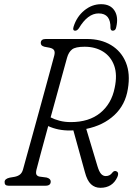

<svg xmlns="http://www.w3.org/2000/svg" viewBox="-20 -886 635 916"><path d="M540 -41.5Q516.5 10 459 10Q432.5 10 414 -7.2Q395.5 -24.5 385 -65L330 -264Q323.5 -263.5 316.5 -263.5Q286 -263 259.2 -268.5Q232.5 -274 210 -284.5Q190.5 -213 174.8 -155.2Q159 -97.5 154 -76.5Q150 -59.5 154.2 -52.5Q158.5 -45.5 168.5 -43.5L202.5 -39Q222 -33.5 222 -20Q222 0 197.5 0H20.5Q1 0 2 -18Q2 -33 26.5 -38.5L50 -42.5Q65 -45.5 75 -53.2Q85 -61 89.5 -76.5Q94.5 -95 106.2 -137.2Q118 -179.5 133.5 -235.5Q149 -291.5 165.5 -351.8Q182 -412 197.2 -467.5Q212.5 -523 223.5 -564Q234.5 -605 239 -621.5Q243 -637.5 238 -646.2Q233 -655 216 -658.5L192 -663Q181.5 -666 178 -670.5Q174.5 -675 174.5 -681.5Q175 -700 198.5 -700H394.5Q461.5 -700 510 -670.8Q558.5 -641.5 580.5 -588Q602.5 -534.5 590 -461.5Q578 -385.5 525.2 -336.5Q472.5 -287.5 391.5 -271L445 -93Q453 -66.5 462.5 -56.2Q472 -46 484.5 -46Q504.5 -46 516 -62.5Q525 -74 536 -68.5Q549 -62 540 -41.5ZM300 -611Q295.5 -594.5 283.2 -550.2Q271 -506 254.8 -446.8Q238.5 -387.5 221.5 -326Q239.5 -316.5 264 -310Q288.5 -303.5 318 -303.5Q404.5 -303.5 458.2 -347.2Q512 -391 527 -466.5Q540.5 -529 524.8 -572.8Q509 -616.5 471.8 -639.8Q434.5 -663 383.5 -663Q340 -663 323.8 -650.2Q307.5 -637.5 300 -611ZM450.5 -822Q398.5 -822 356.5 -751.5Q348 -739.5 339 -739.5Q325 -739.5 331 -758.5Q346 -806.5 382.2 -836.2Q418.5 -866 462.5 -866Q506.5 -866 526.2 -835.5Q546 -805 534.5 -756.5Q531.5 -739.5 518 -739.5Q508.5 -739.5 507 -751.5Q509 -822 450.5 -822Z"/></svg>

Font: Fraunces 144pt S100 Light
Style: Italic
Weight: 300
Italic angle: -16°
Version: Version 1.000; ttfautohint (v1.8.3)